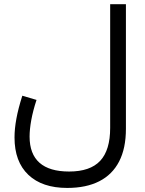

<svg xmlns="http://www.w3.org/2000/svg" viewBox="-20 -666 705 935"><path d="M316.6 169.3Q220.8 169.3 172.5 126.7Q124.1 84.1 124.1 -0.8Q124.1 -36.5 132.4 -81.9Q140.7 -127.2 157.9 -179.4L88.7 -199.9Q68.8 -137.3 59.8 -88Q50.7 -38.8 50.7 3.6Q50.7 121.3 118 185.3Q185.3 249.2 307.3 249.2Q399.5 249.2 463.2 216.8Q526.9 184.5 560.1 120.4Q593.2 56.3 593.2 -38.6V-645.7H516.5V-43.2Q516.5 65.3 467.8 117.3Q419 169.3 316.6 169.3Z"/></svg>

Font: Estedad-FD VF
Style: Regular
Weight: 100
Designer: Amin Abedi
Version: Version 7.3